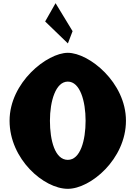

<svg xmlns="http://www.w3.org/2000/svg" viewBox="-20 -1172 852 1207"><path d="M329.3 -1152 263.9 -1037 406.8 -899 436.3 -976ZM40.2 -413C40.2 -172 255.2 15 406.3 15C549.3 15 771.8 -172 771.8 -413C771.8 -654 539.3 -840 406.3 -840C276.4 -840 40.2 -654 40.2 -413ZM293.9 -413C293.9 -536 329.8 -659 406.3 -659C483.3 -659 518.1 -536 518.1 -413C518.1 -290 485.4 -167 406.3 -167C325.1 -167 293.9 -290 293.9 -413Z"/></svg>

Font: Blink
Style: Wide
Weight: 400
Designer: Mew Too
Foundry: Cannot Into Space Fonts
Version: Version 001.000